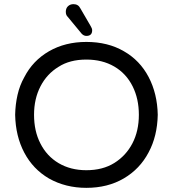

<svg xmlns="http://www.w3.org/2000/svg" viewBox="-20 -923 833 925"><path d="M396 -750Q384 -750 374 -760L307 -841Q297 -850 297 -866Q297 -883 307.5 -893Q318 -903 334 -903Q357 -903 367 -883L417 -797Q420 -792 422 -787Q424 -782 424 -777Q424 -750 396 -750ZM396 -18Q296 -18 216 -63Q139 -108 97 -187.5Q55 -267 53 -370Q54 -420 64.5 -466Q75 -512 97 -551Q138 -631 216 -676Q294 -721 396 -721Q500 -721 577 -676Q654 -632 696 -552Q738 -472 740 -370Q738 -267 696 -189Q654 -109 576.5 -63.5Q499 -18 396 -18ZM396 -103Q475 -103 531 -138Q587 -173 618 -232.5Q649 -292 649 -370Q649 -447 619 -507Q588 -569 530.5 -602.5Q473 -636 396 -636Q316 -636 262 -601Q206 -567 175 -507Q144 -447 144 -370Q144 -292 174 -233Q205 -171 262.5 -137Q320 -103 396 -103Z"/></svg>

Font: Huninn
Style: Regular
Weight: 400
Designer: justfont
Foundry: justfont
Version: Version 1.003